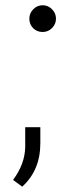

<svg xmlns="http://www.w3.org/2000/svg" viewBox="-20 -572 235 725"><path d="M90.8 -501.5Q90.8 -522 105.7 -537.1Q120.6 -552.2 141.1 -552.2Q161.6 -552.2 176.5 -537.1Q191.4 -522 191.4 -501.5Q191.4 -481 176.5 -466.1Q161.6 -451.2 141.1 -451.2Q119.6 -451.2 105.2 -465.6Q90.8 -480 90.8 -501.5ZM64 132.8 29.3 107.4Q73.7 47.9 75.2 -16.1V-91.8H132.3V-30.8Q132.3 70.8 64 132.8Z"/></svg>

Font: Shabnam Thin FD
Style: Thin-FD
Weight: 100
Foundry: DejaVu fonts team - Redesigned by Saber Rastikerdar - Based on Vazir font
Version: Version 5.0.0